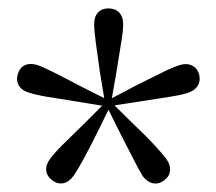

<svg xmlns="http://www.w3.org/2000/svg" viewBox="-20 -835 518 460"><path d="M231.9 -586.9 219.6 -660.5Q213.7 -701.1 209.7 -731.4Q205.6 -761.6 205.6 -777.6Q205.6 -795.1 214.8 -805Q223.9 -814.9 239.5 -814.9Q256 -814.9 265.5 -805Q275.1 -795.1 275.1 -777.6Q275.1 -760.8 270 -730.7Q264.8 -700.7 258.6 -660.5L245.8 -586.9ZM236.9 -579.8 163.5 -591.8Q123.1 -598.2 93.6 -603Q64.1 -607.9 47.5 -613.7Q31.8 -618.5 25 -630.4Q18.1 -642.3 22.7 -657.8Q27.6 -673.5 40.2 -679Q52.8 -684.6 70.3 -678.9Q84.9 -673.7 112.3 -659.9Q139.8 -646.1 175.7 -627L242.1 -593.7ZM245.1 -582.6 212.4 -516.3Q194.6 -480.3 180.1 -453.6Q165.5 -426.9 155.7 -413.1Q145.7 -399.1 131.9 -396.1Q118.1 -393.2 105.6 -402.8Q92.5 -412.3 90.8 -426Q89.1 -439.7 99.7 -454Q109.2 -467.4 131.2 -489.2Q153.2 -511.1 181.8 -538.8L233.9 -590.9ZM245.1 -591.7 298.5 -538.8Q327.6 -511.7 348.3 -489.3Q369 -467 378.8 -453.8Q388.8 -439.5 387.4 -425.9Q386 -412.3 373.2 -402.8Q360.6 -393.2 346.7 -395.9Q332.8 -398.6 322 -412.9Q313.6 -426.5 299.7 -453.8Q285.9 -481.1 267.2 -517.3L233.9 -584.2ZM236.9 -593.7 303.2 -628.8Q340.2 -647.1 366.9 -660.5Q393.7 -673.9 409.5 -678.7Q426.2 -684.4 439.2 -678.4Q452.2 -672.5 456.8 -657.8Q461 -642.3 454.2 -630.3Q447.3 -618.3 430.6 -612.7Q415.6 -607.5 385.4 -602.9Q355.3 -598.4 314.7 -591.8L242.1 -580.6Z"/></svg>

Font: Noto Serif SC ExtraLight
Style: Regular
Weight: 200
Designer: Ryoko NISHIZUKA 西塚涼子 (kana & ideographs); Frank Grießhammer (Latin, Greek & Cyrillic); Wenlong ZHANG 张文龙 (bopomofo); San
Foundry: Adobe
Version: Version 2.002-H1;hotconv 1.1.0;makeotfexe 2.6.0